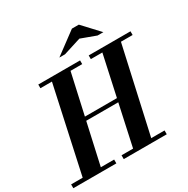

<svg xmlns="http://www.w3.org/2000/svg" viewBox="-224 -1163 1321 1349"><g transform="rotate(-30 436.5 -488.0)"><path d="M483 0 647 -754H798L630 0ZM-13 0V-31H336V0ZM396 0V-31H745V0ZM74 0 238 -754H389L221 0ZM269 -365V-395H608V-365ZM138 -724V-754H477V-724ZM547 -724V-754H886V-724ZM361 -844 539 -976H595L718 -844H671L549 -889L407 -844Z"/></g></svg>

Font: Libre Bodoni
Style: Bold Italic
Weight: 700
Italic angle: -13°
Version: Version 2.005;gftools[0.9.23]